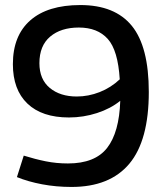

<svg xmlns="http://www.w3.org/2000/svg" viewBox="-20 -730 651 760"><path d="M263 10Q202 10 146.5 -0.5Q91 -11 47 -29L74 -114Q119 -100 161 -91.5Q203 -83 249 -83Q356 -83 404 -144.5Q452 -206 456 -331Q418 -300 364 -282.5Q310 -265 253 -265Q146 -265 88.5 -320Q31 -375 31 -476Q31 -589 100 -649.5Q169 -710 298 -710Q435 -710 502 -627.5Q569 -545 569 -366Q569 -174 492 -82Q415 10 263 10ZM136 -480Q136 -416 177 -382Q218 -348 284 -348Q330 -348 374.5 -365.5Q419 -383 454 -416Q447 -531 406.5 -576Q366 -621 292 -621Q221 -621 178.5 -585Q136 -549 136 -480Z"/></svg>

Font: Georama Medium
Style: Regular
Weight: 500
Designer: Jean-Baptiste Levee
Foundry: Production Type
Version: Version 1.000